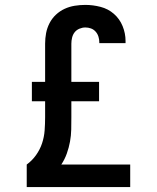

<svg xmlns="http://www.w3.org/2000/svg" viewBox="-20 -763 640 783"><path d="M89 0V-92Q111 -108 127 -130.5Q143 -153 151.5 -178.5Q160 -204 162 -231Q164 -258 164 -285V-350H110V-429H164V-585Q164 -607 168 -628Q172 -649 182 -668.5Q192 -688 208 -703Q224 -718 243.5 -727Q263 -736 284.5 -739.5Q306 -743 328 -743Q359 -743 390 -735Q421 -727 444.5 -706.5Q468 -686 480 -656.5Q492 -627 492 -596Q492 -594 492 -591.5Q492 -589 492 -587H385Q385 -588 385 -589Q385 -590 385 -591Q385 -602 381.5 -613.5Q378 -625 370 -634Q362 -643 351 -647Q340 -651 328 -651Q316 -651 304 -646Q292 -641 284.5 -631.5Q277 -622 274 -609.5Q271 -597 271 -585V-429H384V-350H271V-285Q271 -260 270.5 -235Q270 -210 265.5 -185.5Q261 -161 252.5 -137Q244 -113 230 -92H511V0Z"/></svg>

Font: Iosevka Slab Semibold Extended
Style: Regular
Weight: 600
Width: 7
Monospace: yes
Designer: Belleve Invis
Foundry: Belleve Invis
Version: Version 11.1.0; ttfautohint (v1.8.3)